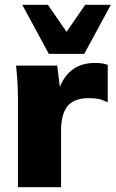

<svg xmlns="http://www.w3.org/2000/svg" viewBox="-20 -782 483 802"><path d="M55 0V-369Q55 -438 47 -508H219L230 -419Q271 -519 376 -519Q397 -519 407.5 -517Q418 -515 430 -511V-355Q406 -366 390.5 -369Q375 -372 351 -372Q289 -372 262 -338.5Q235 -305 235 -236V0ZM184 -557 73 -762H180L258 -649L336 -762H443L332 -557Z"/></svg>

Font: Mulish Black
Style: Regular
Weight: 900
Designer: Vernon Adams
Foundry: Vernon Adams
Version: Version 3.603; ttfautohint (v1.8.3)